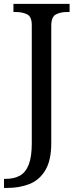

<svg xmlns="http://www.w3.org/2000/svg" viewBox="-31 -717 399 972"><path d="M-10.7 234.4V188.5H-2Q40 188.5 69.3 172.4Q98.6 156.2 114.3 116.7Q129.9 77.1 129.9 8.8V-589.8Q129.9 -632.8 106 -644.5Q82 -656.2 49.8 -656.2H37.1V-697.3H321.3V-656.2H308.6Q275.4 -656.2 252 -644Q228.5 -631.8 228.5 -585.9V7.8Q228.5 94.7 198.7 144.5Q168.9 194.3 118.7 214.4Q68.4 234.4 5.9 234.4Z"/></svg>

Font: Noto Serif Todhri
Style: Regular
Weight: 400
Designer: Mikhail Merkuryev
Version: Version 1.000; ttfautohint (v1.8.4.7-5d5b)